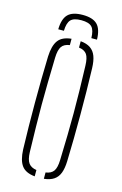

<svg xmlns="http://www.w3.org/2000/svg" viewBox="-113 -767 521 821"><g transform="rotate(15 148.0 -356.0)"><path d="M148.5 -715.5Q193 -715.5 213 -695.5Q233 -675.5 234 -629H209Q208.5 -664 195.2 -678Q182 -692 148.5 -692Q115 -692 101.8 -678Q88.5 -664 87.5 -629H62.5Q63.5 -675.5 83.5 -695.5Q103.5 -715.5 148.5 -715.5ZM50.5 -93.5Q49 -144 48.2 -195.8Q47.5 -247.5 47.5 -299.5Q47.5 -351.5 48.2 -403.2Q49 -455 50.5 -505.5Q52.5 -553.5 69.8 -577Q87 -600.5 128 -604.5V-576.5Q103 -573 92.5 -557.8Q82 -542.5 81 -508.5Q79.5 -447.5 78.5 -397.2Q77.5 -347 77.5 -299.8Q77.5 -252.5 78.5 -202Q79.5 -151.5 81 -90.5Q82 -57 93 -42Q104 -27 128 -23.5V4.5Q87 0.5 69.8 -22.8Q52.5 -46 50.5 -93.5ZM168.5 4.5V-23.5Q193 -27 203.5 -42Q214 -57 215 -90.5Q217 -151.5 218 -202Q219 -252.5 219 -299.8Q219 -347 218 -397.2Q217 -447.5 215 -508.5Q214 -543 203.8 -558Q193.5 -573 168.5 -576.5V-604.5Q196 -602 212.5 -590.5Q229 -579 236.8 -558.2Q244.5 -537.5 245.5 -505.5Q247 -455 247.8 -403.2Q248.5 -351.5 248.5 -299.8Q248.5 -248 247.8 -196.2Q247 -144.5 245.5 -93.5Q244.5 -62.5 236.8 -41.8Q229 -21 212.5 -9.8Q196 1.5 168.5 4.5Z"/></g></svg>

Font: Big Shoulders Stencil Display Thin ExtraLight
Style: Regular
Weight: 250
Version: Version 2.001